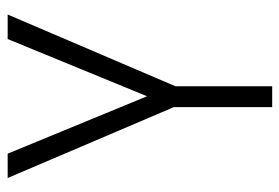

<svg xmlns="http://www.w3.org/2000/svg" viewBox="-138 -614 751 516"><g transform="rotate(-90 238.0 -355.5)"><path d="M264.6 0H208.5V-264.6L18.1 -710.9H83.5L237.8 -336.4L391.6 -710.9H457.5L264.6 -259.8Z"/></g></svg>

Font: RobotoCondensed-Light
Style: Light
Weight: 300
Designer: Google
Version: Version 1.200311; 2013